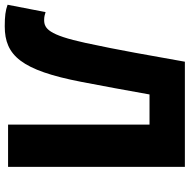

<svg xmlns="http://www.w3.org/2000/svg" viewBox="-28 -770 799 809"><g transform="rotate(90 371.5 -365.5)"><path d="M78 14C201 14 263 -56 312 -309C330 -403 347 -494 365 -596H492V0H670V-745H227C202 -605 178 -465 148 -327C114 -170 87 -152 51 -152C37 -152 28 -155 18 -158L-13 2C11 11 36 14 78 14Z"/></g></svg>

Font: Noto Sans CJK HK Black
Style: Regular
Weight: 900
Designer: Ryoko NISHIZUKA 西塚涼子 (kana, bopomofo & ideographs); Paul D. Hunt (Latin, Greek & Cyrillic); Sandoll Communications 산돌커뮤니
Foundry: Adobe
Version: Version 2.004;hotconv 1.0.118;makeotfexe 2.5.65603